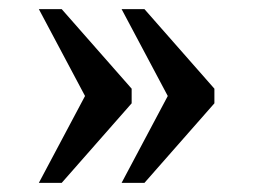

<svg xmlns="http://www.w3.org/2000/svg" viewBox="-20 -480 554 420"><path d="M246 -80 347 -270 246 -460H296L449 -286V-254L296 -80ZM65 -80 166 -270 65 -460H115L268 -286V-254L115 -80Z"/></svg>

Font: Noto Serif Sinhala
Style: Regular
Weight: 400
Designer: Jelle Bosma - Monotype Design Team
Foundry: Monotype Imaging Inc.
Version: Version 2.006